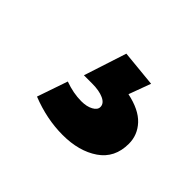

<svg xmlns="http://www.w3.org/2000/svg" viewBox="-67 -112 445 445"><g transform="rotate(45 155.5 110.0)"><path d="M136.2 -8.8 226.1 0 206.1 54.2Q248 63 268.1 84.5Q288.1 106 288.1 134.8Q288.1 181.2 253.2 205.1Q218.3 229 165 229Q112.8 229 60.1 208L85.9 132.8Q114.3 143.1 140.1 143.1Q158.2 143.1 169.7 136.7Q181.2 130.4 181.2 121.1Q181.2 109.4 166.7 102.8Q152.3 96.2 128.9 96.2H102.1Z"/></g></svg>

Font: Montserrat arm SemiBold
Style: Regular
Weight: 600
Designer: Julieta Ulanovsky
Foundry: Julieta Ulanovsky
Version: Version 6.000;PS 006.000;hotconv 1.0.88;makeotf.lib2.5.64775